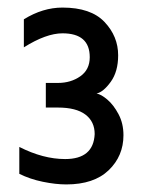

<svg xmlns="http://www.w3.org/2000/svg" viewBox="-20 -887 376 507"><path d="M155 -400Q127 -400 93 -407Q59 -414 31 -428V-499Q94 -467 152 -467Q227 -467 230 -533Q230 -566 205.5 -584.5Q181 -603 133 -603H101V-668H133Q167 -668 192 -685.5Q217 -703 217 -736Q217 -799 145 -799Q102 -799 43 -762V-836Q93 -867 145 -867Q220 -867 256 -829Q292 -791 292 -741Q292 -698 272.5 -671Q253 -644 235 -640Q247 -638 263.5 -624Q280 -610 293 -585.5Q306 -561 306 -530Q306 -475 267 -437.5Q228 -400 155 -400Z"/></svg>

Font: LXGW 975 Gothic SC
Style: Regular
Weight: 400
Version: Version 2.01;February 25, 2021